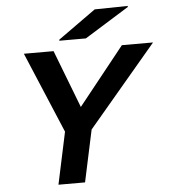

<svg xmlns="http://www.w3.org/2000/svg" viewBox="-61 -996 922 1050"><g transform="rotate(-5 400.0 -470.5)"><path d="M800 -730 424 -285 363 0H217L278 -286L91 -730H254L376 -413L629 -730ZM290 -784 291 -790 498 -938 680 -941 679 -935 436 -784Z"/></g></svg>

Font: Nacelle Bold
Style: Italic
Weight: 700
Italic angle: -12°
Designer: Sora Sagano
Foundry: Sora Sagano
Version: Version 1.000;FEAKit 1.0